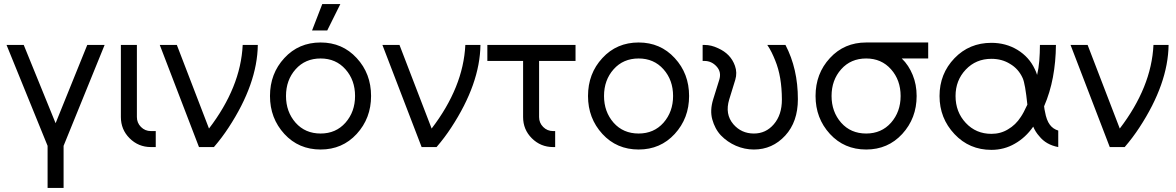

<svg xmlns="http://www.w3.org/2000/svg" viewBox="-20 -720 5757 940"><path d="M12 -500 213 -6V200H291.3V-6L492.2 -500H407.2L252.2 -116.8L96.2 -500Z M571.8 -500V-147Q571.8 -85.8 614.3 -43.3Q657.7 0 718.8 0H742.5V-78.3H718.8Q690.2 -78.3 670.2 -98.4Q650.2 -118.4 650.2 -147V-500Z M762.2 -500 954.2 0H1027.3Q1047.7 -23.7 1065.4 -47.3Q1083.2 -71 1099.2 -95.5Q1239.7 -309.8 1242.2 -500H1168.2Q1163.2 -396 1121.7 -293.7Q1080.2 -191.3 1003.2 -90.7L845.8 -500Z M1549.7 -512Q1442.3 -512 1372.2 -435.8Q1301.8 -359.8 1301.8 -250Q1301.8 -141 1372.2 -64.2Q1442.3 12 1549.7 12Q1656.2 12 1726.3 -64.2Q1796.7 -141 1796.7 -250Q1796.7 -359.8 1726.3 -435.8Q1656.2 -512 1549.7 -512ZM1549.7 -433.7Q1624.3 -433.7 1671.3 -380.8Q1718.3 -328 1718.3 -250Q1718.3 -172.8 1671.3 -119.2Q1624.3 -66.3 1549.7 -66.3Q1474.2 -66.3 1427.2 -119.2Q1380.2 -172.8 1380.2 -250Q1380.2 -328 1427.2 -380.8Q1474.2 -433.7 1549.7 -433.7ZM1507.7 -570.7H1582L1646.3 -700.2H1557.8Z M1852.2 -500 2044.2 0H2117.3Q2137.7 -23.7 2155.4 -47.3Q2173.2 -71 2189.2 -95.5Q2329.7 -309.8 2332.2 -500H2258.2Q2253.2 -396 2211.7 -293.7Q2170.2 -191.3 2093.2 -90.7L1935.8 -500Z M2366 -500V-421.7H2541V-147Q2541 -85.8 2583.5 -43.3Q2626.9 0 2688 0H2698V-78.3H2688Q2659.3 -78.3 2639.3 -98.4Q2619.3 -118.4 2619.3 -147V-421.7H2797.7V-500Z M3106.7 -512Q2999.3 -512 2929.2 -435.8Q2858.8 -359.9 2858.8 -249.9Q2858.8 -141 2929.2 -64.2Q2999.3 12 3106.7 12Q3213.2 12 3283.3 -64.2Q3353.7 -141.1 3353.7 -250Q3353.7 -359.8 3283.3 -435.8Q3213.2 -512 3106.7 -512ZM3106.7 -433.7Q3181.3 -433.7 3228.3 -380.8Q3275.3 -328 3275.3 -250Q3275.3 -172.8 3228.3 -119.1Q3181.3 -66.3 3106.7 -66.3Q3031.2 -66.3 2984.2 -119.1Q2937.2 -172.8 2937.2 -250Q2937.2 -328 2984.2 -380.8Q3031.2 -433.7 3106.7 -433.7Z M3420 -500V-421.7H3428.3Q3463.8 -421.7 3488.3 -394.5Q3513.3 -367.3 3501.3 -329L3471.7 -234Q3454.8 -179.5 3467.3 -135Q3473.5 -112.8 3483.8 -93.2Q3494.2 -73.5 3509.3 -57.3Q3540.7 -24.8 3583 -6.3Q3625.8 12 3671 12Q3761.5 12 3824.3 -56.2Q3886.2 -123.5 3886.3 -234Q3886.5 -383 3825.5 -500H3736.5Q3748.5 -482.5 3758 -463.1Q3767.5 -443.7 3775.3 -424Q3791.5 -384.7 3799.7 -336.8Q3807.8 -289 3808 -232.7Q3808.2 -157.8 3768.5 -111.7Q3729.7 -66.3 3671 -66.3Q3609.8 -66.3 3570.5 -111.7Q3528.3 -161.2 3550 -232.7L3579.7 -329Q3590.2 -364 3578.3 -397.5Q3567.8 -427.3 3547.2 -448.7Q3526.7 -470 3496 -483.8Q3478.7 -492 3462.3 -496Q3446 -500 3428.3 -500Z M4220.7 -512Q4113.3 -512 4043.2 -435.8Q3972.8 -359.8 3972.8 -250Q3972.8 -141 4043.2 -64.2Q4113.3 12 4220.7 12Q4327.2 12 4397.3 -64.2Q4467.7 -141 4467.7 -250Q4467.7 -306.3 4448.3 -353.2Q4438.8 -376.5 4425.5 -396.8Q4412.2 -417.2 4394.8 -433.7H4524.3V-512ZM4220.7 -433.7Q4295.3 -433.7 4342.3 -380.8Q4389.3 -328 4389.3 -250Q4389.3 -172.8 4342.3 -119.2Q4295.3 -66.3 4220.7 -66.3Q4145.2 -66.3 4098.2 -119.2Q4051.2 -172.8 4051.2 -250Q4051.2 -328 4098.2 -380.8Q4145.2 -433.7 4220.7 -433.7Z M4833.7 -510.3Q4725.7 -510.3 4653.2 -435.2Q4579.8 -359 4579.8 -250Q4579.8 -141 4653.2 -63.3Q4725.7 13.7 4833.7 13.7Q4896.3 13.7 4948.3 -16.5Q5001 -46.2 5038.5 -100Q5049.2 -74 5068 -53.3Q5101.2 -11.3 5161 0V-80.8Q5134.8 -88.8 5119.8 -109.5Q5103.3 -131.5 5096.2 -172.7Q5095.2 -177.3 5093.8 -184.2Q5092.5 -191.2 5091.7 -199.5Q5120.8 -266.5 5134.9 -341.8Q5149 -417.2 5149.7 -500H5071.3Q5071.2 -459.7 5068.2 -422.6Q5065.2 -385.5 5057.5 -353.2Q5055.3 -361.2 5052.2 -368.2Q5049.2 -375.2 5046.2 -381.5Q5018.7 -440.7 4961.5 -475.8Q4904.5 -510.3 4833.7 -510.3ZM4833.7 -432Q4885.5 -432 4925 -407.2Q4966.3 -383.2 4987 -337.3Q4999.3 -309.7 5009.8 -207.8Q5000.3 -187 4992.1 -171.7Q4983.8 -156.3 4977.8 -147.7Q4952.8 -108.5 4914.5 -86.5Q4878.8 -64.7 4833.7 -64.7Q4758.2 -64.7 4708.2 -118.3Q4658.2 -171.8 4658.2 -250Q4658.2 -326.5 4708.2 -379.3Q4758.2 -432 4833.7 -432Z M5221.2 -500 5413.2 0H5486.3Q5506.7 -23.7 5524.4 -47.3Q5542.2 -71 5558.2 -95.5Q5698.7 -309.8 5701.2 -500H5627.2Q5622.2 -396 5580.7 -293.7Q5539.2 -191.3 5462.2 -90.7L5304.8 -500Z"/></svg>

Font: Unageo Variable
Style: Regular
Weight: 300
Designer: Richard Sepsi
Foundry: Richard Sepsi
Version: Version 2.200